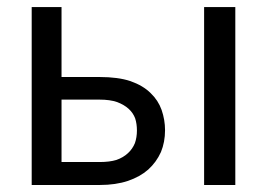

<svg xmlns="http://www.w3.org/2000/svg" viewBox="-20 -527 762 547"><path d="M264.6 -65.4Q292 -65.4 311.5 -71.3Q331.1 -78.1 344.7 -90.8Q357.4 -102.5 364.3 -119.1Q370.1 -135.7 370.1 -155.3Q370.1 -173.8 365.2 -189.5Q359.4 -205.1 346.7 -216.8Q334 -228.5 313.5 -236.3Q293 -243.2 263.7 -243.2Q227.5 -243.2 155.3 -243.2Q155.3 -198.2 155.3 -65.4Q182.6 -65.4 264.6 -65.4ZM263.7 -307.6Q316.4 -307.6 351.6 -295.9Q387.7 -283.2 409.2 -261.7Q430.7 -241.2 440.4 -213.9Q450.2 -185.5 450.2 -156.2Q450.2 -122.1 438.5 -93.8Q425.8 -65.4 402.3 -43.9Q378.9 -23.4 344.7 -11.7Q309.6 0 264.6 0Q200.2 0 70.3 0Q70.3 -79.1 70.3 -316.4Q70.3 -364.3 70.3 -506.8Q91.8 -506.8 155.3 -506.8Q155.3 -457 155.3 -307.6Q182.6 -307.6 263.7 -307.6ZM650.4 -506.8Q650.4 -379.9 650.4 0Q627.9 0 561.5 0Q561.5 -127 561.5 -506.8Q584 -506.8 650.4 -506.8Z"/></svg>

Font: Lato
Style: Regular
Weight: 400
Designer: Lukasz Dziedzic with Adam Twardoch and Botio Nikoltchev
Version: Version 2.015; 2015-08-06; http://www.latofonts.com/